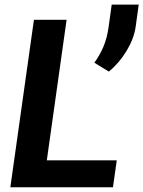

<svg xmlns="http://www.w3.org/2000/svg" viewBox="-20 -795 609 815"><path d="M23.9 0ZM178.7 -114.3H475.6L459.5 0H23.9L124 -710.9H262.7ZM555.7 -680.2Q548.3 -629.9 516.4 -577.6Q484.4 -525.4 441.9 -491.2L380.4 -528.8Q402.8 -559.1 418.5 -595.5Q434.1 -631.8 440.9 -679.7L454.1 -775.4H568.8Z"/></svg>

Font: Robert Sans ExtraBold
Style: Italic
Weight: 800
Italic angle: -8°
Designer: Christian Robertson (extended by Adam Twardoch)
Foundry: Google
Version: Version 12.135;April 2, 2019;FontCreator 11.5.0.2425 64-bit;